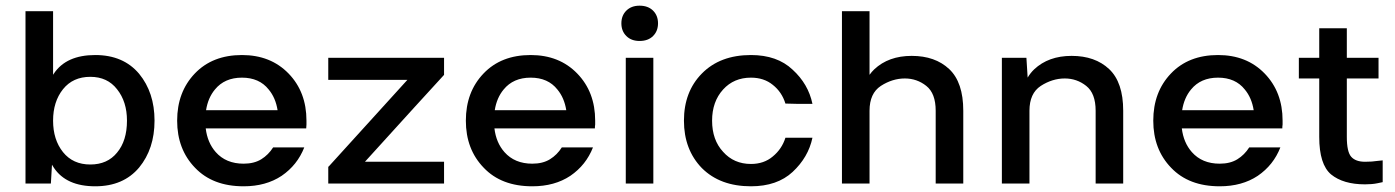

<svg xmlns="http://www.w3.org/2000/svg" viewBox="-20 -650 4941 680"><path d="M527.3 -222.7C527.3 -289.1 509.1 -344.4 472.7 -388.7C435.5 -432.9 383.8 -455.1 317.4 -455.1C249 -455.1 200.2 -433.3 170.9 -389.6C169.9 -388.1 168.9 -386.6 168 -385.1V-437.5V-537.1V-610.4H70.3V-492.2V-338.9V-187.5V-64.5V-21.5V0H160.2C161.7 -27.7 163 -49.9 164.1 -66.7C166.3 -62.9 168.5 -59.3 170.9 -55.7C200.2 -12 249 9.8 317.4 9.8C383.8 9.8 435.5 -12.4 472.7 -56.6C509.1 -100.9 527.3 -156.2 527.3 -222.7ZM168 -222.7C168 -267.6 179.7 -304.7 203.1 -334C226.6 -363.3 258.8 -377.9 299.8 -377.9C340.2 -377.9 371.7 -363.3 394.5 -334C418 -304.7 429.7 -267.6 429.7 -222.7C429.7 -175.1 418 -137.4 394.5 -109.4C371.7 -81.4 340.2 -67.4 299.8 -67.4C258.8 -67.4 226.6 -82 203.1 -111.3C179.7 -140.6 168 -177.7 168 -222.7Z M607.4 -222.7C607.4 -154.9 628.6 -99.3 670.9 -55.7C712.6 -12 769.9 9.8 842.8 9.8C895.5 9.8 940.4 -2.6 977.5 -27.3C1014.6 -52.7 1041.3 -86.3 1057.6 -127.9H1001H965.8H960H947.3C936.2 -110.4 922.2 -96.4 905.3 -85.9C888.3 -75.5 867.5 -70.3 842.8 -70.3C801.1 -70.3 768.2 -84 744.1 -111.3C724.5 -133.6 712.6 -161.6 708.6 -195.3H965.8H1010.7H1026.4H1064.5C1064.5 -199.9 1064.8 -204.4 1065.4 -209V-222.7C1065.4 -290.4 1044.3 -346 1002 -389.6C959.6 -433.3 904.6 -455.1 836.9 -455.1C767.3 -455.1 711.6 -433.3 669.9 -389.6C628.3 -346 607.4 -290.4 607.4 -222.7ZM709.8 -259.8C714.4 -289 724.9 -313.4 741.2 -333C764 -361 795.9 -375 836.9 -375C877.9 -375 909.5 -361 931.6 -333C948 -313.4 958.4 -289 963.1 -259.8Z M1144.1 -60.2C1143.6 -60 1143.1 -59.8 1142.6 -59.6V0H1552.7V-77.1H1272.5C1412.4 -231.4 1505.9 -334 1552.7 -384.8V-445.3H1142.6V-367.2H1422.9C1283.5 -214.2 1190.6 -111.9 1144.1 -60.2Z M1629.9 -222.7C1629.9 -154.9 1651 -99.3 1693.4 -55.7C1735 -12 1792.3 9.8 1865.2 9.8C1918 9.8 1962.9 -2.6 2000 -27.3C2037.1 -52.7 2063.8 -86.3 2080.1 -127.9H2023.4H1988.3H1982.4H1969.7C1958.7 -110.4 1944.7 -96.4 1927.7 -85.9C1910.8 -75.5 1890 -70.3 1865.2 -70.3C1823.6 -70.3 1790.7 -84 1766.6 -111.3C1746.9 -133.6 1735.1 -161.6 1731.1 -195.3H1988.3H2033.2H2048.8H2086.9C2086.9 -199.9 2087.2 -204.4 2087.9 -209V-222.7C2087.9 -290.4 2066.7 -346 2024.4 -389.6C1982.1 -433.3 1927.1 -455.1 1859.4 -455.1C1789.7 -455.1 1734.1 -433.3 1692.4 -389.6C1650.7 -346 1629.9 -290.4 1629.9 -222.7ZM1732.3 -259.8C1736.9 -289 1747.4 -313.4 1763.7 -333C1786.5 -361 1818.4 -375 1859.4 -375C1900.4 -375 1932 -361 1954.1 -333C1970.4 -313.4 1980.9 -289 1985.5 -259.8Z M2196.3 -445.3V-354.5V-184.6V-86.9V0H2293.9V-166V-334V-403.3V-445.3ZM2180.7 -567.4C2180.7 -549.2 2186.5 -534.2 2198.2 -522.5C2210 -510.7 2225.6 -504.9 2245.1 -504.9C2265.3 -504.9 2281.2 -510.7 2293 -522.5C2304.7 -534.2 2310.5 -549.2 2310.5 -567.4C2310.5 -585.6 2304.7 -600.6 2293 -612.3C2281.2 -624 2265.3 -629.9 2245.1 -629.9C2225.6 -629.9 2210 -624 2198.2 -612.3C2186.5 -600.6 2180.7 -585.6 2180.7 -567.4Z M2639.6 9.8C2701.5 9.8 2750.7 -7.2 2787.1 -41C2824.2 -75.5 2847.7 -115.9 2857.4 -162.1H2807.6H2761.7C2753.3 -135.4 2738.3 -113.3 2716.8 -95.7C2696 -78.1 2670.2 -69.3 2639.6 -69.3C2599.3 -69.3 2566.4 -83.7 2541 -112.3C2515 -140.3 2502 -177.1 2502 -222.7C2502 -267.6 2515 -304.4 2541 -333C2566.4 -361 2599.3 -375 2639.6 -375C2670.2 -375 2696 -366.5 2716.8 -349.6C2738.3 -332.7 2753.3 -310.5 2761.7 -283.2C2766.9 -283.2 2780.3 -282.9 2801.8 -282.2H2857.4C2847.7 -329.1 2824.2 -369.5 2787.1 -403.3C2750.7 -437.8 2701.5 -455.1 2639.6 -455.1C2566.7 -455.1 2508.8 -433.3 2465.8 -389.6C2423.5 -346.7 2402.3 -291 2402.3 -222.7C2402.3 -154.3 2423.5 -98.3 2465.8 -54.7C2508.8 -11.7 2566.7 9.8 2639.6 9.8Z M2961.9 -610.4V-552.7V-433.6V-354.5V-270.5V-118.2V0H3059.6V-116.2V-257.8C3059.6 -298.8 3072.9 -328.1 3099.6 -345.7C3127 -363.3 3155.3 -372.1 3184.6 -372.1C3213.2 -372.1 3238.6 -363.3 3260.7 -345.7C3282.9 -328.1 3293.9 -298.8 3293.9 -257.8V-86.9V0H3391.6V-257.8C3391.6 -324.9 3375 -374 3341.8 -405.3C3308.6 -436.5 3264.3 -452.1 3209 -452.1C3154.3 -452.1 3110 -436.2 3076.2 -404.3C3070.1 -398.4 3064.5 -392 3059.6 -385V-424.8V-457V-544.9V-610.4Z M3528.3 -445.3V-354.5V-184.6V-86.9V0H3626V-116.2V-243.2V-257.8C3626 -298.8 3639.3 -328.1 3666 -345.7C3693.4 -363.3 3721.7 -372.1 3751 -372.1C3779.6 -372.1 3805 -363.3 3827.1 -345.7C3849.3 -328.1 3860.4 -298.8 3860.4 -257.8V-86.9V0H3958V-257.8C3958 -324.9 3941.4 -374 3908.2 -405.3C3875 -436.5 3830.7 -452.1 3775.4 -452.1C3720.7 -452.1 3676.4 -436.2 3642.6 -404.3C3633.7 -395.8 3626.1 -386.1 3619.6 -375.2C3617.9 -405.5 3616.4 -428.8 3615.2 -445.3Z M4064.5 -222.7C4064.5 -154.9 4085.6 -99.3 4127.9 -55.7C4169.6 -12 4226.9 9.8 4299.8 9.8C4352.5 9.8 4397.5 -2.6 4434.6 -27.3C4471.7 -52.7 4498.4 -86.3 4514.6 -127.9H4458H4422.9H4417H4404.3C4393.2 -110.4 4379.2 -96.4 4362.3 -85.9C4345.4 -75.5 4324.5 -70.3 4299.8 -70.3C4258.1 -70.3 4225.3 -84 4201.2 -111.3C4181.5 -133.6 4169.7 -161.6 4165.6 -195.3H4422.9H4467.8H4483.4H4521.5C4521.5 -199.9 4521.8 -204.4 4522.5 -209V-222.7C4522.5 -290.4 4501.3 -346 4459 -389.6C4416.7 -433.3 4361.7 -455.1 4293.9 -455.1C4224.3 -455.1 4168.6 -433.3 4127 -389.6C4085.3 -346 4064.5 -290.4 4064.5 -222.7ZM4166.8 -259.8C4171.5 -289 4181.9 -313.4 4198.2 -333C4221 -361 4252.9 -375 4293.9 -375C4335 -375 4366.5 -361 4388.7 -333C4405 -313.4 4415.5 -289 4420.1 -259.8Z M4652.3 -549.8V-445.3H4580.1V-429.7V-372.1H4652.3V-165C4652.3 -99.9 4666.3 -55.7 4694.3 -32.2C4723 -8.8 4763 2.9 4814.5 2.9C4831.4 2.9 4846 1.6 4858.4 -1L4877 -4.9V-41V-82L4858.4 -80.1C4846 -78.1 4831.4 -77.1 4814.5 -77.1C4792.3 -77.1 4776 -83 4765.6 -94.7C4755.2 -106.4 4750 -129.9 4750 -165V-372.1H4862.3V-445.3H4750V-549.8H4714.8Z"/></svg>

Font: Helmet
Style: Regular
Weight: 400
Designer: Carl Enlund
Version: 1.0